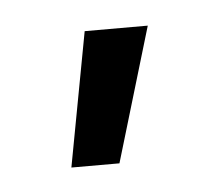

<svg xmlns="http://www.w3.org/2000/svg" viewBox="-27 -768 220 191"><g transform="rotate(-5 83.0 -672.0)"><path d="M38 -605H86L126 -739H63Z"/></g></svg>

Font: Kulim Park
Style: Regular
Weight: 400
Designer: Noponies / Dale Sattler
Foundry: Noponies
Version: Version 1.000; ttfautohint (v1.8.3)